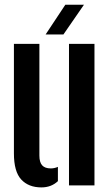

<svg xmlns="http://www.w3.org/2000/svg" viewBox="-20 -786 468 814"><path d="M39 -135.5V-600H147V-126.5Q147 -98 158.8 -85Q170.5 -72 195.5 -72Q210.5 -72 225.5 -78.5V-18Q197.5 8.5 155.5 8.5Q101 8.5 70 -25Q39 -58.5 39 -135.5ZM272.5 0V-600H380.5V0ZM173.5 -640 257 -766H336L249 -640Z"/></svg>

Font: Big Shoulders Stencil Display Thin
Style: Bold
Weight: 700
Version: Version 2.001